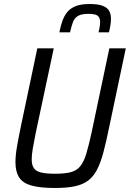

<svg xmlns="http://www.w3.org/2000/svg" viewBox="-20 -929 647 957"><path d="M254 8Q181 8 137.5 -4Q94 -16 75.5 -44.5Q57 -73 57 -121Q57 -154 64.5 -197.5Q72 -241 84 -299L166 -688H248L158 -266Q149 -221 143.5 -189Q138 -157 138 -135Q138 -106 149 -90.5Q160 -75 185.5 -69Q211 -63 255 -63Q304 -63 333.5 -71Q363 -79 380.5 -101Q398 -123 410 -162.5Q422 -202 436 -266L525 -688H607L525 -299Q510 -225 496 -172Q482 -119 464 -84Q446 -49 419.5 -29Q393 -9 353 -0.5Q313 8 254 8ZM276 -768Q282 -799 291 -824.5Q300 -850 315.5 -869Q331 -888 357.5 -898.5Q384 -909 427 -909Q469 -909 492 -900Q515 -891 524 -875Q533 -859 533 -836Q533 -821 530.5 -804Q528 -787 523 -768H471Q475 -783 477 -796Q479 -809 479 -820Q479 -840 467.5 -850Q456 -860 421 -860Q386 -860 368.5 -849.5Q351 -839 343.5 -818.5Q336 -798 329 -768Z"/></svg>

Font: Saira SemiCondensed
Style: Italic
Weight: 400
Width: 4
Italic angle: -12°
Designer: Hector Gatti with collaboration of the Omnibus-Type team
Foundry: Omnibus-Type
Version: Version 1.101